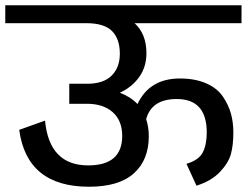

<svg xmlns="http://www.w3.org/2000/svg" viewBox="-29 -750 937 729"><path d="M-9 -662H298Q367 -662 396.5 -632Q426 -602 426 -546Q426 -494 395 -463Q364 -432 302 -432H234V-356H301Q363 -356 399 -324Q435 -292 435 -234Q435 -122 306 -122Q158 -122 142 -292L44 -257Q73 -41 309 -41Q423 -41 479.5 -92Q536 -143 536 -233Q536 -266 526 -298Q547 -374 642 -374Q756 -374 756 -247Q756 -201 741 -171.5Q726 -142 679 -128L717 -45Q774 -63 806.5 -97.5Q839 -132 848 -166Q857 -200 857 -247Q857 -285 848 -318Q839 -351 817.5 -383Q796 -415 754 -433.5Q712 -452 654 -452Q539 -452 493 -355Q466 -383 426 -398Q472 -419 499.5 -457.5Q527 -496 527 -548Q527 -621 482 -662H888V-730H-9Z"/></svg>

Font: Glegoo
Style: Bold
Weight: 700
Version: Version 2.0.1; ttfautohint (v0.9) -r 48 -G 60